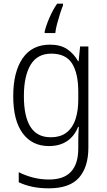

<svg xmlns="http://www.w3.org/2000/svg" viewBox="-20 -785 581 1045"><path d="M252 -542Q309 -542 345.5 -517.5Q382 -493 405 -452H408L416 -532H461V18Q461 124 410 182Q359 240 246 240Q196 240 156 231.5Q116 223 82 207V152Q117 170 158.5 181Q200 192 247 192Q328 192 367 149Q406 106 406 24V-8Q406 -28 406.5 -49.5Q407 -71 409 -94H405Q385 -44 345 -17Q305 10 246 10Q155 10 103.5 -59.5Q52 -129 52 -262Q52 -393 103 -467.5Q154 -542 252 -542ZM259 -493Q183 -493 146.5 -432Q110 -371 110 -262Q110 -38 255 -38Q311 -38 344 -65Q377 -92 391.5 -138Q406 -184 406 -241V-287Q406 -385 372.5 -439Q339 -493 259 -493ZM323 -756Q316 -739 307 -711Q298 -683 290.5 -654.5Q283 -626 281 -605H223V-613Q231 -647 249.5 -689.5Q268 -732 291 -765H323Z"/></svg>

Font: Noto Sans Sinhala SemiCondensed Light
Style: Regular
Weight: 300
Width: 4
Designer: Jelle Bosma - Monotype Design Team
Foundry: Monotype Imaging Inc.
Version: Version 2.006; ttfautohint (v1.8.4.7-5d5b)